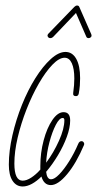

<svg xmlns="http://www.w3.org/2000/svg" viewBox="-20 -670 364 695"><path d="M62 5Q39 5 25.5 -15.5Q12 -36 12 -74Q12 -124 25 -180.5Q38 -237 59.5 -290.5Q81 -344 108 -387Q135 -430 163.5 -456Q192 -482 217 -482Q242 -482 256 -457Q270 -432 270 -387Q270 -374 269 -360.5Q268 -347 265 -331Q263 -322 255 -322Q243 -322 245 -334Q247 -348 248 -361Q249 -374 249 -386Q249 -421 240 -441Q231 -461 214 -461Q194 -461 169.5 -435.5Q145 -410 120.5 -367.5Q96 -325 76 -274Q56 -223 44 -172Q32 -121 32 -78Q32 -16 62 -16Q76 -16 93 -27Q110 -38 126 -56Q126 -62 126 -69Q126 -117 138 -162Q150 -207 169.5 -235.5Q189 -264 210 -264Q234 -264 234 -234Q234 -208 222 -175Q210 -142 190 -108.5Q170 -75 147 -48Q150 -21 165 -21Q177 -21 194.5 -39Q212 -57 230.5 -86.5Q249 -116 263 -149Q267 -159 275 -159Q280 -159 283 -154.5Q286 -150 284 -145Q256 -79 223 -39.5Q190 0 164 0Q139 0 130 -31Q113 -14 95.5 -4.5Q78 5 62 5ZM207 -243Q195 -243 182 -218Q169 -193 159 -155.5Q149 -118 147 -81Q174 -117 193.5 -160.5Q213 -204 213 -235Q213 -243 207 -243ZM162 -532Q156 -532 153 -537.5Q150 -543 156 -549L249 -645Q254 -650 259 -650Q265 -650 267 -645L310 -547Q313 -540 309.5 -536Q306 -532 301 -532Q294 -532 292 -538L255 -623L173 -537Q168 -532 162 -532Z"/></svg>

Font: Zen Loop
Style: Italic
Weight: 400
Italic angle: -15°
Designer: Yoshimichi Ohira
Foundry: A-1 Corp ZenFonts
Version: Version 1.000; ttfautohint (v1.8.3)